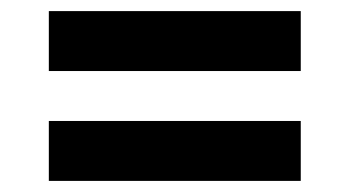

<svg xmlns="http://www.w3.org/2000/svg" viewBox="-20 -523 630 346"><path d="M68 -395V-503H522V-395ZM68 -197V-305H522V-197Z"/></svg>

Font: Host Grotesk Light
Style: Bold
Weight: 700
Version: Version 1.003